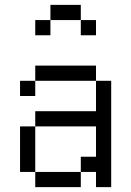

<svg xmlns="http://www.w3.org/2000/svg" viewBox="-20 -770 540 790"><path d="M375 -625V-687.5H312.5V-625ZM125 -62.5V0H312.5V-62.5ZM125 -62.5V-250H62.5V-62.5ZM375 -62.5V0H437.5V-437.5H375Q375 -437.5 375 -312.5H125V-250H375Q375 -250 375 -125H312.5V-62.5ZM125 -437.5H62.5V-375H125ZM125 -437.5H375V-500H125ZM187.5 -687.5H125V-625H187.5ZM187.5 -687.5H312.5V-750H187.5Z"/></svg>

Font: UnifontExMono
Style: Regular
Weight: 500
Version: Version 15.0.06